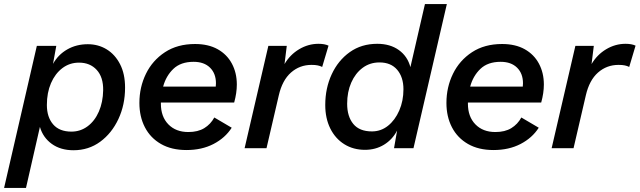

<svg xmlns="http://www.w3.org/2000/svg" viewBox="-55 -724 3125 938"><path d="M-35 194 125 -500H220L204 -412Q229 -457 273.5 -482.5Q318 -508 374 -508Q425 -508 466 -483Q507 -458 531.5 -410.5Q556 -363 556 -296Q556 -212 523.5 -142.5Q491 -73 434.5 -31.5Q378 10 304 10Q241 10 198 -21Q155 -52 140 -104L72 194ZM294 -81Q338 -81 373 -107Q408 -133 428 -179Q448 -225 449 -283Q450 -347 417.5 -382.5Q385 -418 331 -418Q285 -418 249.5 -391Q214 -364 194 -317.5Q174 -271 174 -211Q174 -152 204.5 -116.5Q235 -81 294 -81Z M856 9Q783 9 731.5 -20.5Q680 -50 653 -102Q626 -154 626 -221Q626 -298 658 -363.5Q690 -429 751 -469Q812 -509 898 -509Q963 -509 1008.5 -483.5Q1054 -458 1078 -413Q1102 -368 1102 -311Q1102 -270 1089 -223H731Q731 -220 731 -217Q731 -154 767.5 -116.5Q804 -79 865 -79Q912 -79 943 -98Q974 -117 992 -150L1077 -100Q1045 -50 988 -20.5Q931 9 856 9ZM891 -422Q828 -422 792 -387.5Q756 -353 742 -301H999Q1000 -309 1000 -317Q1000 -365 971 -393.5Q942 -422 891 -422Z M1140 0 1256 -500H1346L1335 -411Q1362 -457 1406.5 -483.5Q1451 -510 1501 -510Q1531 -510 1550 -501L1519 -397Q1509 -402 1497 -404.5Q1485 -407 1467 -407Q1409 -407 1366.5 -369.5Q1324 -332 1307 -258L1247 0Z M1728 8Q1671 8 1627 -19.5Q1583 -47 1558.5 -96.5Q1534 -146 1534 -211Q1534 -293 1565.5 -361Q1597 -429 1654 -469.5Q1711 -510 1788 -510Q1851 -510 1893.5 -479.5Q1936 -449 1950 -396L2021 -704H2128L1965 0H1870L1885 -86Q1862 -42 1821 -17Q1780 8 1728 8ZM1762 -82Q1806 -82 1840.5 -109.5Q1875 -137 1895.5 -184Q1916 -231 1916 -288Q1916 -347 1885.5 -383Q1855 -419 1799 -419Q1752 -419 1716.5 -392.5Q1681 -366 1661 -320.5Q1641 -275 1641 -217Q1641 -155 1671 -118.5Q1701 -82 1762 -82Z M2356 9Q2283 9 2231.5 -20.5Q2180 -50 2153 -102Q2126 -154 2126 -221Q2126 -298 2158 -363.5Q2190 -429 2251 -469Q2312 -509 2398 -509Q2463 -509 2508.5 -483.5Q2554 -458 2578 -413Q2602 -368 2602 -311Q2602 -270 2589 -223H2231Q2231 -220 2231 -217Q2231 -154 2267.5 -116.5Q2304 -79 2365 -79Q2412 -79 2443 -98Q2474 -117 2492 -150L2577 -100Q2545 -50 2488 -20.5Q2431 9 2356 9ZM2391 -422Q2328 -422 2292 -387.5Q2256 -353 2242 -301H2499Q2500 -309 2500 -317Q2500 -365 2471 -393.5Q2442 -422 2391 -422Z M2640 0 2756 -500H2846L2835 -411Q2862 -457 2906.5 -483.5Q2951 -510 3001 -510Q3031 -510 3050 -501L3019 -397Q3009 -402 2997 -404.5Q2985 -407 2967 -407Q2909 -407 2866.5 -369.5Q2824 -332 2807 -258L2747 0Z"/></svg>

Font: Prodigy Sans Medium
Style: Italic
Weight: 500
Italic angle: -13°
Designer: Wei Huang
Foundry: Wei Huang
Version: Version 1.003; ttfautohint (v1.8.3)